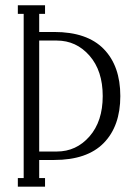

<svg xmlns="http://www.w3.org/2000/svg" viewBox="-20 -700 499 720"><path d="M127 -647.9V-580.1H183.1Q306.6 -580.1 368.9 -516.4Q431.2 -452.6 431.2 -339.8Q431.2 -227.1 368.9 -163.6Q306.6 -100.1 183.1 -100.1H127V-32.2H148.9V0H46.9V-32.2H68.8V-647.9H46.9V-680.2H148.9V-647.9ZM127 -547.9V-131.8H192.9Q266.1 -131.8 315.7 -188.5Q365.2 -245.1 365.2 -339.8Q365.2 -434.6 315.7 -491.2Q266.1 -547.9 192.9 -547.9Z"/></svg>

Font: Margherita Light
Style: Regular
Weight: 300
Designer: James Puckett
Foundry: Dunwich Type Founders
Version: Version 1.008;hotconv 1.0.109;makeotfexe 2.5.65596